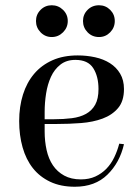

<svg xmlns="http://www.w3.org/2000/svg" viewBox="-20 -691 530 731"><path d="M276 -480Q310 -480 342 -473Q374 -466 398.5 -450.5Q423 -435 437.5 -410.5Q452 -386 452 -352Q452 -306 429.5 -279.5Q407 -253 370.5 -239.5Q334 -226 288.5 -222.5Q243 -219 197 -219H150V-190Q150 -153 157.5 -119.5Q165 -86 181.5 -61.5Q198 -37 224.5 -22.5Q251 -8 288 -8Q319 -8 343 -19Q367 -30 385 -48.5Q403 -67 415 -92Q427 -117 434 -144L452 -142Q436 -72 389 -26Q342 20 265 20Q211 20 171 1Q131 -18 105 -51Q79 -84 66 -130Q53 -176 53 -230Q53 -285 67.5 -331Q82 -377 110 -410Q138 -443 179.5 -461.5Q221 -480 276 -480ZM185 -237Q222 -237 253.5 -241Q285 -245 307.5 -257.5Q330 -270 342.5 -292.5Q355 -315 355 -352Q355 -400 335 -431.5Q315 -463 267 -463Q233 -463 210 -445Q187 -427 174 -398.5Q161 -370 155.5 -335Q150 -300 150 -265V-237ZM296 -611Q296 -636 313.5 -653.5Q331 -671 357 -671Q382 -671 399.5 -653.5Q417 -636 417 -611Q417 -586 399.5 -568Q382 -550 357 -550Q331 -550 313.5 -568Q296 -586 296 -611ZM117 -611Q117 -636 134.5 -653.5Q152 -671 177 -671Q202 -671 220 -653.5Q238 -636 238 -611Q238 -586 220 -568Q202 -550 177 -550Q152 -550 134.5 -568Q117 -586 117 -611Z"/></svg>

Font: Elsie
Style: Regular
Weight: 400
Designer: Alejandro Inler
Foundry: Alejandro Inler
Version: 1.001